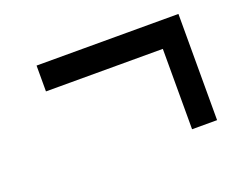

<svg xmlns="http://www.w3.org/2000/svg" viewBox="-57 -480 539 440"><g transform="rotate(-20 212.5 -259.5)"><path d="M347 -130V-326H62V-389H408V-130Z"/></g></svg>

Font: Noto Serif ExtraCondensed SemiBold
Style: Italic
Weight: 600
Width: 2
Italic angle: -12°
Designer: Monotype Design Team
Foundry: Monotype Imaging Inc.
Version: Version 2.013